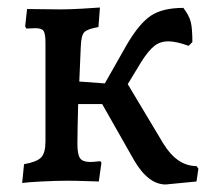

<svg xmlns="http://www.w3.org/2000/svg" viewBox="-20 -481 568 511"><path d="M508 -32 503 2 421 10Q374 10 336 -56L252 -204H188Q186 -126 186 -98Q186 -70 193 -60Q200 -50 219 -50Q229 -50 236.5 -51Q244 -52 247 -52L250 -48L243 2Q234 2 209 1Q184 0 160 0Q129 0 90.5 2Q52 4 39 6L44 -44Q78 -50 89.5 -62Q101 -74 101 -104V-368Q101 -391 96 -398.5Q91 -406 74 -406L50 -405L47 -411L52 -457L142 -456Q164 -456 199.5 -458Q235 -460 246 -461L242 -409Q213 -404 204.5 -395.5Q196 -387 195 -357L191 -264L259 -259L318 -363Q351 -419 382 -439.5Q413 -460 468 -460Q484 -439 488 -421.5Q492 -404 492 -369L482 -359Q449 -371 428 -371Q406 -371 390.5 -358.5Q375 -346 357 -318L320 -257L414 -100Q451 -39 503 -39Z"/></svg>

Font: Alegreya Medium
Style: Regular
Weight: 500
Designer: Juan Pablo del Peral
Foundry: Huerta Tipografica
Version: Version 2.007; ttfautohint (v1.6)